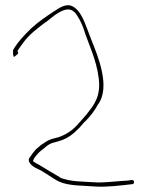

<svg xmlns="http://www.w3.org/2000/svg" viewBox="-20 -634 571 735"><path d="M30 -431C30 -424 32 -418 33 -416C34 -416 36 -417 39 -420C51 -429 51 -429 47 -439C54 -451 62 -460 70 -472C93 -503 124 -526 153 -548H154C167 -558 179 -568 191 -577C208 -588 241 -611 264 -588H265C278 -574 293 -545 300 -524C318 -466 349 -408 358 -334C367 -264 338 -230 314 -200V-199C302 -186 289 -170 277 -157C256 -134 232 -118 202 -108H201L178 -102C158 -95 155 -90 137 -79C131 -74 124 -68 117 -62C109 -53 98 -38 91 -27C86 -14 101 2 121 11C153 25 180 49 206 61C242 78 295 76 345 80C385 83 444 76 486 71H487C490 71 493 69 493 62C493 59 490 55 485 55C474 57 465 58 443 59C411 61 374 66 345 64C298 61 248 62 210 46V45C184 30 156 13 128 -4C121 -7 113 -12 106 -17C108 -23 112 -31 115 -34C124 -46 133 -55 147 -65C159 -75 166 -82 181 -87H182L203 -93C228 -100 244 -109 263 -125L285 -146C291 -153 298 -161 304 -168H305C323 -186 342 -209 354 -233L355 -234C405 -301 354 -421 328 -486C306 -540 293 -598 250 -613C228 -618 207 -604 186 -590C157 -571 127 -551 99 -525C75 -502 45 -470 30 -442Z"/></svg>

Font: Stray Cat
Style: ExLtCn
Weight: 200
Version: Version 1.0